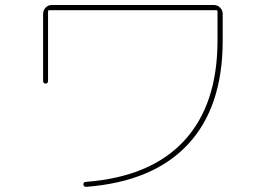

<svg xmlns="http://www.w3.org/2000/svg" viewBox="-20 -720 1040 759"><path d="M150.4 -400.4V-665Q150.4 -679.7 160.2 -689.9Q169.9 -700.2 184.6 -700.2H825.2Q839.8 -700.2 850.1 -689.9Q860.4 -679.7 860.4 -665V-559.6Q860.4 -296.9 723.1 -149.4Q585.9 -2 321.3 18.6Q310.5 18.6 309.6 9.8Q309.6 -1 319.3 -1Q575.2 -20.5 707.5 -163.1Q839.8 -305.7 839.8 -559.6V-674.8Q839.8 -679.7 835 -679.7H174.8Q169.9 -679.7 169.9 -674.8V-400.4Q169.9 -389.6 160.2 -389.6Q150.4 -389.6 150.4 -400.4Z"/></svg>

Font: Rounded Mgen+ 1m thin
Style: Regular
Weight: 100
Designer: [Source Han Sans]
Ryoko NISHIZUKA  (kana & ideographs); Paul D. Hunt (Latin, Greek & Cyrillic); Wenlong ZHANG  (bopomofo
Version: Version 1.059.20150602